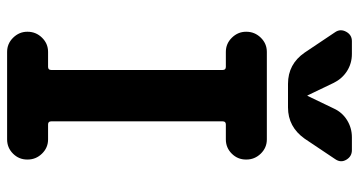

<svg xmlns="http://www.w3.org/2000/svg" viewBox="-255 -755 1010 540"><g transform="rotate(90 250.0 -485.0)"><path d="M127.9 -836.9 70.3 -922.9Q60.5 -937.5 69.3 -953.6Q78.1 -969.7 95.7 -969.7H131.8Q158.2 -969.7 179.7 -956.1Q201.2 -942.4 212.9 -918.9L248 -845.7Q248 -844.7 249 -844.7Q250 -844.7 250 -845.7L285.2 -918.9Q295.9 -942.4 317.9 -956.1Q339.8 -969.7 366.2 -969.7H402.3Q419.9 -969.7 429.2 -954.1Q438.5 -938.5 427.7 -922.9L370.1 -836.9Q336.9 -790 282.2 -790H215.8Q160.2 -790 127.9 -836.9ZM372.1 -730.5Q395.5 -730.5 412.1 -713.4Q428.7 -696.3 428.7 -672.9V-671.9Q428.7 -648.4 412.1 -631.8Q395.5 -615.2 372.1 -615.2H330.1Q321.3 -615.2 321.3 -606.4V-124Q321.3 -115.2 330.1 -115.2H372.1Q395.5 -115.2 412.1 -98.1Q428.7 -81.1 428.7 -57.6V-56.6Q428.7 -33.2 412.1 -16.6Q395.5 0 372.1 0H126Q102.5 0 85.9 -17.1Q69.3 -34.2 69.3 -56.6V-57.6Q69.3 -81.1 85.9 -98.1Q102.5 -115.2 126 -115.2H168Q176.8 -115.2 176.8 -124V-606.4Q176.8 -615.2 168 -615.2H126Q102.5 -615.2 85.9 -632.3Q69.3 -649.4 69.3 -671.9V-672.9Q69.3 -696.3 85.9 -713.4Q102.5 -730.5 126 -730.5Z"/></g></svg>

Font: Rounded Mgen+ 1m bold
Style: Bold
Weight: 700
Designer: [Source Han Sans]
Ryoko NISHIZUKA  (kana & ideographs); Paul D. Hunt (Latin, Greek & Cyrillic); Wenlong ZHANG  (bopomofo
Version: Version 1.059.20150602